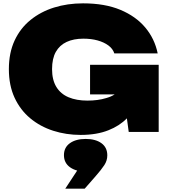

<svg xmlns="http://www.w3.org/2000/svg" viewBox="-20 -788 1016 1147"><path d="M518 -224V-401H928V0H749L738 -81Q694 -36 628 -10Q558 18 462 18Q375 18 297.5 -7Q220 -32 160.5 -81.5Q101 -131 67 -204.5Q33 -278 33 -375Q33 -472 67 -545.5Q101 -619 162 -668.5Q223 -718 303 -743Q383 -768 476 -768Q606 -768 698.5 -729.5Q791 -691 847.5 -624Q904 -557 922 -469H663Q654 -497 627.5 -516.5Q601 -536 563 -546.5Q525 -557 478 -557Q420 -557 378 -537.5Q336 -518 313.5 -478Q291 -438 291 -375Q291 -311 316.5 -269Q342 -227 389.5 -207Q437 -187 502 -187Q565 -187 614 -202Q643 -210 665 -224ZM370 339 441 231Q416 224 398 211Q362 185 362 139Q362 93 397.5 67.5Q433 42 492 42Q551 42 586 67.5Q621 93 621 140Q621 171 603.5 198Q586 225 550 266L486 339Z"/></svg>

Font: Bounded
Style: Regular
Weight: 900
Designer: Vlad Churkin
Version: Version 1.0